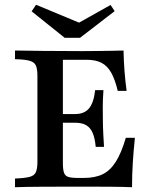

<svg xmlns="http://www.w3.org/2000/svg" viewBox="-20 -782 644 802"><path d="M42.7 0V-36.3Q83.9 -37.9 103.6 -43.1Q123.4 -48.4 129.8 -62.9Q136.3 -77.4 136.3 -105.6V-465.3Q136.3 -494.4 129.8 -508.5Q123.4 -522.6 103.6 -528.2Q83.9 -533.9 42.7 -534.7V-571Q86.3 -570.2 156.9 -569.4Q227.4 -568.5 321.8 -568.5Q355.6 -568.5 387.1 -569Q418.5 -569.4 446 -569.8Q473.4 -570.2 496 -571Q496.8 -528.2 500 -486.3Q503.2 -444.4 508.9 -402.4H471.8Q460.5 -450 444.4 -478.6Q428.2 -507.3 403.6 -519.8Q379 -532.3 342.7 -532.3H242.7V-100Q242.7 -74.2 247.2 -60.9Q251.6 -47.6 264.9 -43.1Q278.2 -38.7 304.8 -38.7H329.8Q377.4 -38.7 409.3 -54.4Q441.1 -70.2 464.1 -106.9Q487.1 -143.5 505.6 -206.5H543.5Q537.9 -153.2 534.7 -102.4Q531.5 -51.6 531.5 0Q492.7 -1.6 441.1 -2Q389.5 -2.4 319.4 -2.4Q226.6 -2.4 156.5 -2Q86.3 -1.6 42.7 0ZM216.9 -269.4V-305.6H358.1V-269.4ZM379.8 -168.5Q376.6 -204.8 366.9 -227Q357.3 -249.2 339.5 -259.3Q321.8 -269.4 293.5 -269.4V-305.6Q332.3 -305.6 352 -329.4Q371.8 -353.2 377.4 -405.6H412.1Q408.9 -358.9 409.3 -333.5Q409.7 -308.1 409.7 -287.1Q409.7 -270.2 410.1 -253.6Q410.5 -237.1 411.7 -216.9Q412.9 -196.8 414.5 -168.5ZM441.9 -761.3 458.9 -735.5 314.5 -624.2H250L112.1 -734.7L130.6 -762.1L336.3 -676.6L289.5 -675.8Z"/></svg>

Font: Playfair 9pt SemiBold
Style: Regular
Weight: 600
Designer: Claus Eggers Sørensen
Foundry: Claus Eggers Sørensen
Version: Version 2.001;gftools[0.9.30]